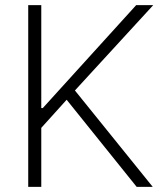

<svg xmlns="http://www.w3.org/2000/svg" viewBox="-20 -727 637 747"><path d="M89.8 -707H140.6V-306.6H146.5L509.8 -707H576.2L271.5 -375L574.2 0H511.7L239.3 -338.9L140.6 -229.5V0H89.8Z"/></svg>

Font: Pretendard GOV ExtraLight
Style: Regular
Weight: 200
Designer: Base glyphs from Inter by Rasmus Andersson; Hangeul glyphs from Noto Sans CJK(Source Han Sans) by Jang Soo-young and Kan
Foundry: Kil Hyung-jin
Version: Version 1.309